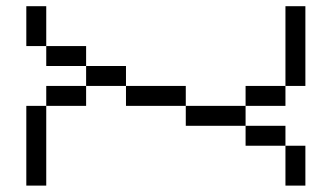

<svg xmlns="http://www.w3.org/2000/svg" viewBox="-20 -582 1040 602"><path d="M62.5 -250Q62.5 -250 62.5 0H125Q125 0 125 -250ZM875 -125Q875 -125 875 0H937.5Q937.5 0 937.5 -125ZM875 -125V-187.5H750V-125ZM750 -187.5V-250H562.5V-187.5ZM125 -250H250V-312.5H125ZM562.5 -250V-312.5H375V-250ZM750 -250H875V-312.5H750ZM250 -312.5H375V-375H250ZM875 -312.5H937.5Q937.5 -312.5 937.5 -562.5H875Q875 -562.5 875 -312.5ZM250 -375V-437.5H125V-375ZM125 -437.5Q125 -437.5 125 -562.5H62.5Q62.5 -562.5 62.5 -437.5Z"/></svg>

Font: UnifontExMono
Style: Regular
Weight: 500
Version: Version 15.0.06